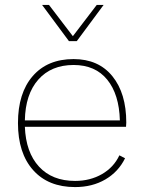

<svg xmlns="http://www.w3.org/2000/svg" viewBox="-20 -750 583 780"><path d="M492 -235H81Q85 -131 138.5 -73Q192 -15 285 -15Q346 -15 394 -42.5Q442 -70 465 -119L488 -107Q461 -52 408 -21Q355 10 285 10Q176 10 114.5 -59Q53 -128 53 -250Q53 -372 113 -441Q173 -510 279 -510Q380 -510 436.5 -440.5Q493 -371 493 -252ZM81 -261H467Q464 -367 415.5 -426.5Q367 -486 279 -486Q188 -486 135.5 -426.5Q83 -367 81 -261ZM292 -583H260L151 -730H179L276 -603L373 -730H401Z"/></svg>

Font: Work Sans ExtraLight
Style: Regular
Weight: 280
Designer: Wei Huang
Foundry: Wei Huang
Version: Version 1.500